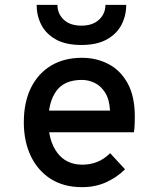

<svg xmlns="http://www.w3.org/2000/svg" viewBox="-20 -762 656 794"><path d="M319 12Q243.5 12 189.8 -22.2Q136 -56.5 107.2 -117Q78.5 -177.5 78.5 -256Q78.5 -339.5 108.2 -399.2Q138 -459 191.8 -491Q245.5 -523 319 -523Q379 -523 428.8 -497Q478.5 -471 508 -417.2Q537.5 -363.5 537.5 -280Q537.5 -267.5 537 -250.8Q536.5 -234 534 -215H158.5V-304.5H435Q432.5 -351 414.8 -379Q397 -407 371.5 -419.2Q346 -431.5 319 -431.5Q246 -431.5 213 -385.8Q180 -340 180 -262Q180 -179.5 217 -130.2Q254 -81 320.5 -81Q353 -81 381.5 -92.2Q410 -103.5 435.5 -128.5L497 -62Q465 -29.5 420 -8.8Q375 12 319 12ZM316.5 -576Q252 -576 211.2 -598.8Q170.5 -621.5 151 -659.2Q131.5 -697 131.5 -742H217.5Q217.5 -705.5 243.5 -680.8Q269.5 -656 316.5 -656Q363.5 -656 389.8 -680.8Q416 -705.5 416 -742H502Q502 -697 482.2 -659.2Q462.5 -621.5 421.5 -598.8Q380.5 -576 316.5 -576Z"/></svg>

Font: Overpass Mono Light SemiBold
Style: Regular
Weight: 600
Monospace: yes
Version: Version 4.000